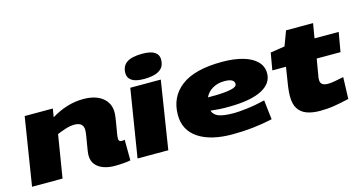

<svg xmlns="http://www.w3.org/2000/svg" viewBox="-82 -1132 2809 1496"><g transform="rotate(-15 1323.0 -384.5)"><path d="M111 -547H338L327 -479Q384 -515 450 -536Q516 -557 585 -557Q683 -557 739 -513Q795 -469 795 -394Q795 -376 791 -348Q787 -320 781.5 -289Q776 -258 771.5 -231Q767 -204 767 -189Q767 -164 791 -164Q803 -164 816 -167L817 0Q792 5 756.5 7.5Q721 10 688 10Q639 10 599 -4.5Q559 -19 535.5 -48Q512 -77 512 -121Q512 -136 516 -163Q520 -190 525.5 -221Q531 -252 535 -278.5Q539 -305 539 -320Q539 -382 467 -382Q434 -382 396 -370Q358 -358 326 -344L270 0H24Z M1120 -779Q1190 -779 1221 -757.5Q1252 -736 1252 -699Q1252 -653 1229 -628.5Q1206 -604 1168.5 -594.5Q1131 -585 1087 -585Q1018 -585 986.5 -606.5Q955 -628 955 -666Q955 -724 996 -751.5Q1037 -779 1120 -779ZM875 0 963 -547H1209L1123 0Z M1963 -25Q1887 -8 1806 1Q1725 10 1640 10Q1464 10 1365 -56.5Q1266 -123 1266 -246Q1266 -391 1375 -474Q1484 -557 1705 -557Q1801 -557 1872.5 -536.5Q1944 -516 1983 -476.5Q2022 -437 2022 -381Q2022 -299 1934.5 -253Q1847 -207 1678 -205Q1629 -204 1590 -206.5Q1551 -209 1520 -213Q1531 -178 1570 -162.5Q1609 -147 1695 -147Q1730 -147 1798.5 -155Q1867 -163 1945 -182ZM1684 -407Q1629 -407 1588 -383Q1547 -359 1528 -318Q1542 -318 1557 -318Q1572 -318 1589 -318Q1673 -320 1718 -330.5Q1763 -341 1763 -364Q1763 -407 1684 -407Z M2587 -198 2581 -23Q2517 -8 2462 1Q2407 10 2346 10Q2285 10 2240.5 -6Q2196 -22 2171.5 -59Q2147 -96 2147 -161Q2147 -178 2148.5 -197Q2150 -216 2153 -237L2177 -391H2067L2091 -529L2207 -547L2251 -665H2469L2449 -547H2644L2617 -391H2425L2400 -245Q2399 -239 2399 -234Q2399 -229 2399 -224Q2399 -178 2459 -178Q2484 -178 2513.5 -183.5Q2543 -189 2587 -198Z"/></g></svg>

Font: Georama ExtraExtended ExtraBold
Style: Italic
Weight: 800
Width: 8
Italic angle: -9°
Designer: Jean-Baptiste Levee
Foundry: Production Type
Version: Version 1.000